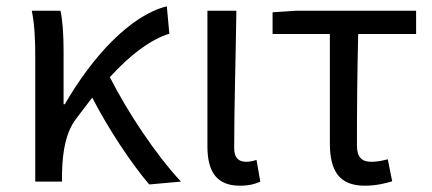

<svg xmlns="http://www.w3.org/2000/svg" viewBox="-20 -577 1371 610"><path d="M454 9 555 0C472 -89 383 -225 329 -332C396 -405 458 -451 518 -470L510 -557C393 -528 272 -395 186 -246H182V-416C182 -464 179 -514 172 -543H81C91 -495 92 -438 92 -394V0H177V-28C179 -99 189 -156 222 -200L273 -267C325 -166 397 -58 454 9Z M742 13C773 13 792 7 807 0L795 -69C783 -65 772 -63 762 -63C739 -63 724 -75 724 -106C724 -237 729 -396 731 -543H639V-112C639 -32 668 13 742 13Z M1139 13C1173 13 1204 6 1226 -1L1212 -71C1194 -66 1177 -63 1159 -63C1129 -63 1114 -78 1114 -116C1114 -226 1115 -346 1118 -469H1302V-543H923L846 -538V-469H1028V-122C1028 -35 1057 13 1139 13Z"/></svg>

Font: Noto Sans HK
Style: Regular
Weight: 400
Designer: Ryoko NISHIZUKA 西塚涼子 (kana, bopomofo & ideographs); Paul D. Hunt (Latin, Greek & Cyrillic); Sandoll Communications 산돌커뮤니
Foundry: Adobe
Version: Version 2.004;hotconv 1.0.118;makeotfexe 2.5.65603